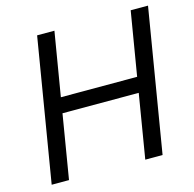

<svg xmlns="http://www.w3.org/2000/svg" viewBox="-106 -835 952 943"><g transform="rotate(-15 370.0 -363.5)"><path d="M42.6 0 163.4 -727.3H251.4L197.4 -403.4H585.2L639.2 -727.3H727.3L606.5 0H518.5L572.4 -325.3H184.7L130.7 0Z"/></g></svg>

Font: Inter UI
Style: Italic
Weight: 400
Italic angle: -9.39999°
Designer: Rasmus Andersson
Foundry: rsms
Version: 3.2;8d6f07862